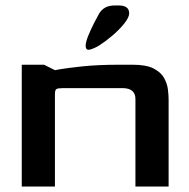

<svg xmlns="http://www.w3.org/2000/svg" viewBox="-20 -686 695 706"><path d="M60 0V-448H142L182 -428Q224 -436 283 -442Q342 -448 418 -448H468Q518 -448 545 -434Q572 -420 583.5 -399Q595 -378 597.5 -356.5Q600 -335 600 -320V0H478V-322Q478 -362 430 -362H212Q193 -362 187.5 -358.5Q182 -355 182 -340V0ZM295 -518Q295 -531 304.5 -554.5Q314 -578 326 -601.5Q338 -625 345 -637Q354 -651 367.5 -658.5Q381 -666 405 -666H416Q455 -666 455 -637Q455 -622 436.5 -599Q418 -576 392.5 -554.5Q367 -533 345 -519Q329 -509 312 -504Q295 -499 295 -518Z"/></svg>

Font: Goldman
Style: Regular
Weight: 400
Designer: Jaikishan Patel
Version: Version 1.000; ttfautohint (v1.8.3)